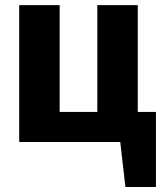

<svg xmlns="http://www.w3.org/2000/svg" viewBox="-20 -565 655 764"><path d="M600.5 -119.5V179H479L458.5 0H56.4V-544.6H217.4V-119.5H367.2V-544.6H528.2V-119.5Z"/></svg>

Font: Fira Code
Style: Bold
Weight: 700
Monospace: yes
Designer: Carrois Corporate, Edenspiekermann AG, Nikita Prokopov
Foundry: Carrois Corporate, Edenspiekermann AG, Nikita Prokopov
Version: Version 6.000; ttfautohint (v1.8.2) -l 8 -r 50 -G 200 -x 14 